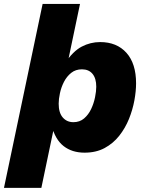

<svg xmlns="http://www.w3.org/2000/svg" viewBox="-58 -752 712 963"><path d="M-38.1 190.4 155.8 -732.4H343.3L278.8 -424.8L267.6 -434.6Q308.1 -495.1 351.8 -518.1Q395.5 -541 444.3 -541Q527.8 -541 576.2 -487.1Q624.5 -433.1 624.5 -334Q624.5 -294.9 616 -248.3Q607.4 -201.7 588.9 -155.5Q570.3 -109.4 540 -71Q509.8 -32.7 466.8 -9.5Q423.8 13.7 366.2 13.7Q303.2 13.7 261 -19.3Q218.8 -52.2 200.2 -124L214.8 -122.1L149.4 190.4ZM310.1 -139.2Q341.8 -139.2 363.8 -158Q385.7 -176.8 399.2 -205.3Q412.6 -233.9 418.7 -264.2Q424.8 -294.4 424.8 -316.9Q424.8 -358.9 406 -381.6Q387.2 -404.3 353 -404.3Q321.3 -404.3 299.1 -386.5Q276.9 -368.7 262.9 -341.6Q249 -314.5 242.7 -284.9Q236.3 -255.4 236.3 -231.9Q236.3 -186.5 256.8 -162.8Q277.3 -139.2 310.1 -139.2Z"/></svg>

Font: Schibsted Grotesk Black
Style: Italic
Weight: 900
Italic angle: -12°
Designer: Bakken & Baeck AS, Henrik Kongsvoll
Foundry: Schibsted ASA
Version: Version 1.100;gftools[0.9.25]